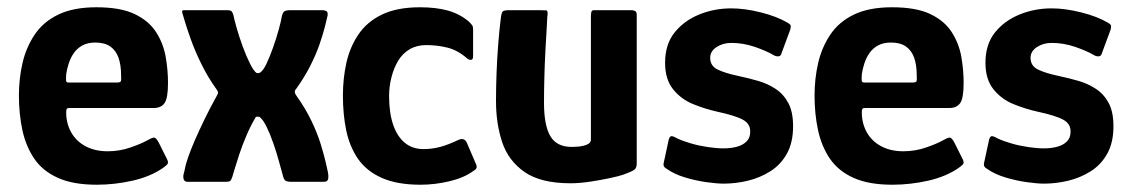

<svg xmlns="http://www.w3.org/2000/svg" viewBox="-20 -500 3109 528"><path d="M32 -237Q32 -284 42 -327Q52 -370 75.5 -405Q99 -440 140.5 -460Q182 -480 245 -480Q311 -480 350 -461.5Q389 -443 409 -412Q429 -381 435.5 -344.5Q442 -308 442 -272Q442 -230 432.5 -216.5Q423 -203 403 -203H171Q165 -203 163.5 -200.5Q162 -198 162 -191Q162 -161 175.5 -136.5Q189 -112 215 -98Q241 -84 276 -84Q309 -84 339 -94.5Q369 -105 383 -113Q395 -120 402 -121.5Q409 -123 417 -107L438 -65Q444 -54 441 -49.5Q438 -45 428 -38Q393 -14 344 -3Q295 8 246 8Q181 8 139 -11Q97 -30 74 -64Q51 -98 41.5 -142.5Q32 -187 32 -237ZM313 -293Q313 -321 306 -341Q299 -361 283.5 -372Q268 -383 242 -383Q221 -383 206.5 -375Q192 -367 183 -354Q174 -341 169 -325.5Q164 -310 162 -296Q161 -280 162 -276.5Q163 -273 170 -273H301Q310 -273 312 -276Q314 -279 313 -293Z M496 0Q487 0 485 -7.5Q483 -15 485.5 -23.5Q488 -32 488 -34Q490 -46 497 -66.5Q504 -87 515.5 -113.5Q527 -140 542.5 -172Q558 -204 577 -238Q580 -243 579.5 -246.5Q579 -250 575 -255Q552 -287 534 -323.5Q516 -360 504.5 -392.5Q493 -425 487 -445.5Q481 -466 481 -466Q480 -472 485 -472H605Q612 -472 615.5 -470Q619 -468 622 -458Q624 -447 631 -422.5Q638 -398 647.5 -372Q657 -346 667.5 -325Q678 -304 686 -299Q688 -299 689 -299Q690 -299 693 -299Q703 -304 712.5 -324Q722 -344 731 -369.5Q740 -395 746.5 -418.5Q753 -442 755 -455Q757 -464 761 -468Q765 -472 779 -472H868Q871 -472 876.5 -470Q882 -468 881 -458Q879 -448 873.5 -426.5Q868 -405 858.5 -377.5Q849 -350 833 -318.5Q817 -287 794 -255Q787 -248 795 -237Q820 -202 836.5 -167.5Q853 -133 862 -103.5Q871 -74 875.5 -54.5Q880 -35 881 -30Q884 -17 882.5 -8.5Q881 0 871 0H782Q768 0 764 -4Q760 -8 758 -17Q754 -31 747.5 -55Q741 -79 732 -105Q723 -131 713 -151.5Q703 -172 693 -179Q687 -179 687.5 -179Q688 -179 689 -179Q690 -179 684 -179Q670 -156 658 -128Q646 -100 637.5 -74Q629 -48 624 -31Q619 -14 619 -14Q616 -5 613 -2.5Q610 0 601 0Z M1136 8Q1072 8 1029.5 -11Q987 -30 964 -64Q941 -98 932 -142Q923 -186 923 -237Q923 -284 932.5 -327Q942 -370 965.5 -405Q989 -440 1030.5 -460Q1072 -480 1135 -480Q1179 -480 1211.5 -471Q1244 -462 1269 -441Q1276 -434 1278.5 -430.5Q1281 -427 1281 -419V-345Q1281 -336 1275.5 -335.5Q1270 -335 1265 -339Q1239 -362 1210.5 -369Q1182 -376 1152 -376Q1126 -376 1106.5 -364.5Q1087 -353 1075 -333Q1063 -313 1056.5 -287.5Q1050 -262 1050 -236Q1050 -190 1061 -157.5Q1072 -125 1093 -107.5Q1114 -90 1145 -90Q1168 -90 1190.5 -96Q1213 -102 1240 -115Q1257 -123 1264 -107L1288 -51Q1292 -43 1290.5 -38.5Q1289 -34 1282 -30Q1256 -11 1216 -1.5Q1176 8 1136 8Z M1549 4Q1467 4 1422.5 -27Q1378 -58 1361 -109Q1344 -160 1344 -222Q1344 -259 1345.5 -299Q1347 -339 1350 -377.5Q1353 -416 1357 -448Q1359 -466 1363 -469Q1367 -472 1381 -472H1462Q1476 -472 1482 -471.5Q1488 -471 1485 -453Q1485 -449 1483.5 -424Q1482 -399 1480 -362.5Q1478 -326 1477 -287.5Q1476 -249 1476 -218Q1476 -155 1493.5 -125.5Q1511 -96 1552 -96Q1557 -96 1566 -96.5Q1575 -97 1584 -99Q1593 -101 1599 -105Q1605 -109 1605 -116V-455Q1605 -460 1606 -466Q1607 -472 1613 -472H1717Q1721 -472 1726 -470Q1731 -468 1731 -459V-50Q1731 -38 1724 -33Q1717 -28 1695 -20Q1684 -16 1658.5 -10.5Q1633 -5 1603.5 -0.5Q1574 4 1549 4Z M1819 -116Q1822 -127 1828.5 -125.5Q1835 -124 1841 -120Q1858 -112 1880.5 -105.5Q1903 -99 1927 -95.5Q1951 -92 1970 -92Q1990 -92 2006.5 -96.5Q2023 -101 2033 -111Q2043 -121 2043 -137Q2044 -159 2023.5 -170.5Q2003 -182 1952 -193Q1920 -200 1886.5 -213.5Q1853 -227 1831 -254.5Q1809 -282 1809 -327Q1809 -378 1835 -410.5Q1861 -443 1902.5 -460Q1944 -477 1991 -477Q2028 -477 2072 -466Q2116 -455 2145 -438Q2154 -433 2154.5 -429Q2155 -425 2153 -418L2129 -353Q2126 -341 2110 -347Q2088 -360 2056 -371Q2024 -382 1991 -382Q1968 -382 1950.5 -370.5Q1933 -359 1933 -341Q1933 -319 1953 -309Q1973 -299 2011 -291Q2039 -285 2065 -277.5Q2091 -270 2113 -255.5Q2135 -241 2148 -216.5Q2161 -192 2161 -153Q2161 -108 2144 -77.5Q2127 -47 2098.5 -29Q2070 -11 2036.5 -3Q2003 5 1970 5Q1952 5 1923 1Q1894 -3 1864 -12Q1834 -21 1813 -36Q1809 -38 1806.5 -41.5Q1804 -45 1805 -51Z M2220 -237Q2220 -284 2230 -327Q2240 -370 2263.5 -405Q2287 -440 2328.5 -460Q2370 -480 2433 -480Q2499 -480 2538 -461.5Q2577 -443 2597 -412Q2617 -381 2623.5 -344.5Q2630 -308 2630 -272Q2630 -230 2620.5 -216.5Q2611 -203 2591 -203H2359Q2353 -203 2351.5 -200.5Q2350 -198 2350 -191Q2350 -161 2363.5 -136.5Q2377 -112 2403 -98Q2429 -84 2464 -84Q2497 -84 2527 -94.5Q2557 -105 2571 -113Q2583 -120 2590 -121.5Q2597 -123 2605 -107L2626 -65Q2632 -54 2629 -49.5Q2626 -45 2616 -38Q2581 -14 2532 -3Q2483 8 2434 8Q2369 8 2327 -11Q2285 -30 2262 -64Q2239 -98 2229.5 -142.5Q2220 -187 2220 -237ZM2501 -293Q2501 -321 2494 -341Q2487 -361 2471.5 -372Q2456 -383 2430 -383Q2409 -383 2394.5 -375Q2380 -367 2371 -354Q2362 -341 2357 -325.5Q2352 -310 2350 -296Q2349 -280 2350 -276.5Q2351 -273 2358 -273H2489Q2498 -273 2500 -276Q2502 -279 2501 -293Z M2700 -116Q2703 -127 2709.5 -125.5Q2716 -124 2722 -120Q2739 -112 2761.5 -105.5Q2784 -99 2808 -95.5Q2832 -92 2851 -92Q2871 -92 2887.5 -96.5Q2904 -101 2914 -111Q2924 -121 2924 -137Q2925 -159 2904.5 -170.5Q2884 -182 2833 -193Q2801 -200 2767.5 -213.5Q2734 -227 2712 -254.5Q2690 -282 2690 -327Q2690 -378 2716 -410.5Q2742 -443 2783.5 -460Q2825 -477 2872 -477Q2909 -477 2953 -466Q2997 -455 3026 -438Q3035 -433 3035.5 -429Q3036 -425 3034 -418L3010 -353Q3007 -341 2991 -347Q2969 -360 2937 -371Q2905 -382 2872 -382Q2849 -382 2831.5 -370.5Q2814 -359 2814 -341Q2814 -319 2834 -309Q2854 -299 2892 -291Q2920 -285 2946 -277.5Q2972 -270 2994 -255.5Q3016 -241 3029 -216.5Q3042 -192 3042 -153Q3042 -108 3025 -77.5Q3008 -47 2979.5 -29Q2951 -11 2917.5 -3Q2884 5 2851 5Q2833 5 2804 1Q2775 -3 2745 -12Q2715 -21 2694 -36Q2690 -38 2687.5 -41.5Q2685 -45 2686 -51Z"/></svg>

Font: Glory
Style: Bold
Weight: 700
Designer: Robert Leuschke
Foundry: Robert Leuschke
Version: Version 1.011